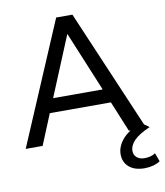

<svg xmlns="http://www.w3.org/2000/svg" viewBox="-98 -780 928 1083"><g transform="rotate(-10 366.0 -238.0)"><path d="M519 -175 591 0H690L391 -700H298L0 0H97L169 -175ZM486 -255H202L344 -598ZM554 196.5C575.3 214.8 604.7 224 642 224C676.7 224 706.7 216 732 200L714 151C697.3 162.3 676.7 168 652 168C634 168 619.3 163.3 608 154C596.7 144.7 591 132 591 116C591 95.3 600.2 75.5 618.5 56.5C636.8 37.5 667.3 18.7 710 0L665 -32C615 -12 578.7 11.5 556 38.5C533.3 65.5 522 93.7 522 123C522 153.7 532.7 178.2 554 196.5Z"/></g></svg>

Font: Rookery
Style: Regular
Weight: 400
Designer: Ryan Kimball / Julieta Ulanovsky
Foundry: Motorola Mobility LLC.
Version: Version 1.0